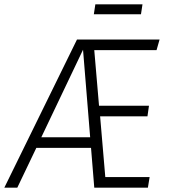

<svg xmlns="http://www.w3.org/2000/svg" viewBox="-54 -868 782 888"><path d="M670 -636H382L404 -379H635L628 -330H409L433 -49H638L630 0H382L367 -184H114L26 0H-34L302 -685H684ZM137 -233H363L330 -638ZM598 -802H380L387 -848H605Z"/></svg>

Font: Fira Sans Condensed Light
Style: Italic
Weight: 300
Width: 3
Italic angle: -8°
Designer: Carrois Corporate & Edenspiekermann AG
Foundry: Carrois Corporate GbR & Edenspiekermann AG
Version: Version 4.203